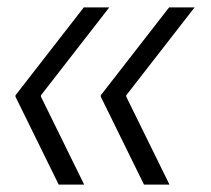

<svg xmlns="http://www.w3.org/2000/svg" viewBox="-20 -530 572 520"><path d="M22 -268V-272L207 -510H276L91 -272V-268L208 -30H139ZM253 -268V-272L438 -510H507L322 -272V-268L439 -30H370Z"/></svg>

Font: Plata Sans Light
Style: Italic
Weight: 300
Italic angle: -8°
Designer: Pablo Impallari, Andres Torresi, & Cristiano Sobral
Foundry: Pablo Impallari, Andres Torresi, & Cristiano Sobral
Version: Version 1.00;December 28, 2019;FontCreator 12.0.0.2547 64-bi